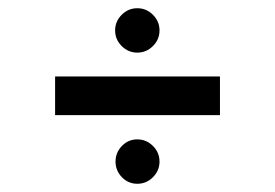

<svg xmlns="http://www.w3.org/2000/svg" viewBox="-20 -531 669 467"><path d="M314 -403Q292 -403 276 -419Q260 -435 260 -457Q260 -479 276 -495Q292 -511 314 -511Q336 -511 352 -495Q368 -479 368 -457Q368 -435 352 -419Q336 -403 314 -403ZM114 -251V-345H515V-251ZM314 -84Q292 -84 276.5 -100Q261 -116 261 -138Q261 -160 276.5 -176Q292 -192 314 -192Q336 -192 352 -176Q368 -160 368 -138Q368 -116 352 -100Q336 -84 314 -84Z"/></svg>

Font: Figtree SemiBold
Style: Regular
Weight: 600
Designer: Erik Kennedy
Foundry: Erik Kennedy
Version: Version 2.001; ttfautohint (v1.8.4.7-5d5b);gftools[0.9.27]